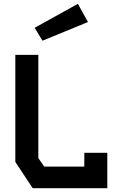

<svg xmlns="http://www.w3.org/2000/svg" viewBox="-20 -982 640 1002"><path d="M60 -695.5V-137L150.5 0H540V-184.5H420V-112.5H211L180 -157V-695.5ZM386.5 -962 161 -837 201.5 -769.5 439 -867Z"/></svg>

Font: Kode
Style: Regular
Weight: 400
Monospace: yes
Designer: Isa Ozler
Foundry: Kadena LLC
Version: Version 1.000;gftools[0.9.28]